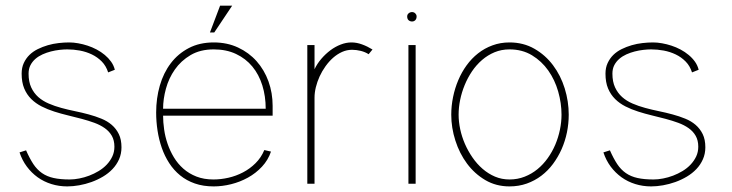

<svg xmlns="http://www.w3.org/2000/svg" viewBox="-20 -647 2577 676"><path d="M384.3 -401.4Q380.4 -417 371.1 -429.9Q361.8 -442.9 348.9 -453.6Q335.9 -464.4 320.3 -472.7Q304.7 -481 288.3 -486.3Q272 -491.7 255.4 -494.6Q238.8 -497.6 223.6 -497.6Q206.1 -497.6 186.5 -495.4Q167 -493.2 148.4 -487.8Q129.9 -482.4 113 -474.1Q96.2 -465.8 83.7 -453.6Q71.3 -441.4 63.7 -425Q56.2 -408.7 56.2 -387.7Q56.2 -357.4 65.2 -335.7Q74.2 -314 90.1 -298.3Q106 -282.7 126.7 -272.2Q147.5 -261.7 171.1 -254.2Q194.8 -246.6 219.5 -240.7Q244.1 -234.9 267.8 -228.5Q291.5 -222.2 312.3 -214.6Q333 -207 348.9 -195.8Q364.7 -184.6 373.8 -168.7Q382.8 -152.8 382.8 -130.4Q382.8 -111.8 375.5 -96.2Q368.2 -80.6 356 -67.6Q343.8 -54.7 327.6 -44.9Q311.5 -35.2 294.2 -28.6Q276.9 -22 259 -18.6Q241.2 -15.1 225.6 -15.1Q192.4 -15.1 168.9 -20.3Q145.5 -25.4 127.9 -37.6Q110.4 -49.8 97.4 -69.3Q84.5 -88.9 71.8 -117.7L48.8 -110.4Q58.1 -82.5 74.5 -60.5Q90.8 -38.6 112.5 -22.9Q134.3 -7.3 160.9 1Q187.5 9.3 216.8 9.3Q236.8 9.3 258.8 5.4Q280.8 1.5 302 -6.1Q323.2 -13.7 342.5 -25.1Q361.8 -36.6 376.2 -51.8Q390.6 -66.9 399.2 -86.2Q407.7 -105.5 407.7 -128.4Q407.7 -155.8 398.4 -174.8Q389.2 -193.8 373.5 -207.3Q357.9 -220.7 336.9 -229.2Q315.9 -237.8 292.5 -244.1Q269 -250.5 244.1 -255.6Q219.2 -260.7 195.8 -267.1Q172.4 -273.4 151.4 -282.5Q130.4 -291.5 114.7 -305.4Q99.1 -319.3 89.8 -339.4Q80.6 -359.4 80.6 -387.7Q80.6 -404.8 87.2 -417.5Q93.8 -430.2 104.7 -439.7Q115.7 -449.2 129.9 -455.6Q144 -461.9 159.2 -465.8Q174.3 -469.7 189.5 -471.4Q204.6 -473.1 216.8 -473.1Q238.8 -473.1 261.2 -469Q283.7 -464.8 303.5 -455.3Q323.2 -445.8 338.4 -430.4Q353.5 -415 360.8 -392.1Z M719.2 -532.7H734.4L797.4 -627H754.9ZM910.6 -118.7Q899.4 -91.8 879.6 -72.3Q859.9 -52.7 835.4 -40Q811 -27.3 784.2 -21.2Q757.3 -15.1 731.4 -15.1Q697.8 -15.1 671.6 -25.4Q645.5 -35.6 625.7 -53Q606 -70.3 592.3 -93Q578.6 -115.7 570.1 -140.6Q561.5 -165.5 557.9 -191.2Q554.2 -216.8 554.2 -239.7H939.9V-274.4Q939.9 -319.8 925.3 -360.4Q910.6 -400.9 883.5 -431.4Q856.4 -461.9 818.1 -479.7Q779.8 -497.6 732.4 -497.6Q682.6 -497.6 644.8 -477.8Q606.9 -458 581.3 -424.3Q555.7 -390.6 542.7 -345.7Q529.8 -300.8 529.8 -251Q529.8 -218.8 534.7 -187Q539.6 -155.3 549.6 -126.5Q559.6 -97.7 575.7 -72.8Q591.8 -47.9 614.3 -29.5Q636.7 -11.2 666 -1Q695.3 9.3 732.4 9.3Q762.7 9.3 793.9 1.5Q825.2 -6.3 853 -21.7Q880.9 -37.1 902.3 -60.1Q923.8 -83 934.1 -113.3ZM554.2 -264.2Q554.2 -297.9 564.2 -334.7Q574.2 -371.6 595.7 -402.3Q617.2 -433.1 651.1 -453.1Q685.1 -473.1 732.4 -473.1Q776.9 -473.1 811 -457Q845.2 -440.9 868.4 -412.8Q891.6 -384.8 903.6 -346.4Q915.5 -308.1 915.5 -264.2Z M1291.5 -472.7Q1273.4 -483.9 1254.6 -490.7Q1235.8 -497.6 1217.3 -497.6Q1198.7 -497.6 1179.7 -490.2Q1160.6 -482.9 1143.3 -470Q1126 -457 1111.3 -439.9Q1096.7 -422.9 1087.4 -403.3V-488.3H1062V0H1087.4V-303.2Q1087.4 -320.8 1092 -339.8Q1096.7 -358.9 1105.2 -377.7Q1113.8 -396.5 1126 -413.6Q1138.2 -430.7 1152.8 -443.6Q1167.5 -456.5 1184.3 -464.1Q1201.2 -471.7 1219.7 -471.7Q1227.1 -471.7 1234.9 -470.7Q1242.7 -469.7 1250.5 -467.8Q1258.3 -465.8 1265.1 -462.9Q1272 -460 1277.8 -456.1Z M1443.4 -488.3H1418V0H1443.4ZM1446.8 -588.9Q1446.8 -592.3 1445.6 -595Q1444.3 -597.7 1442.1 -599.9Q1439.9 -602.1 1437 -603.3Q1434.1 -604.5 1430.7 -604.5Q1427.2 -604.5 1424.1 -603.3Q1420.9 -602.1 1418.5 -599.9Q1416 -597.7 1414.8 -595Q1413.6 -592.3 1413.6 -588.9Q1413.6 -585 1414.8 -581.5Q1416 -578.1 1418.5 -575.9Q1420.9 -573.7 1424.1 -572.5Q1427.2 -571.3 1430.7 -571.3Q1434.1 -571.3 1437 -572.5Q1439.9 -573.7 1442.1 -575.9Q1444.3 -578.1 1445.6 -581.5Q1446.8 -585 1446.8 -588.9Z M1982.4 -243.2Q1982.4 -290 1968.3 -335.7Q1954.1 -381.3 1927.2 -417.2Q1900.4 -453.1 1861.6 -475.3Q1822.8 -497.6 1773.9 -497.6Q1741.7 -497.6 1713.9 -487.3Q1686 -477.1 1663.3 -459.2Q1640.6 -441.4 1623 -417.2Q1605.5 -393.1 1593.5 -364.7Q1581.5 -336.4 1575.2 -305.4Q1568.8 -274.4 1568.8 -243.2Q1568.8 -197.3 1583.3 -152.1Q1597.7 -106.9 1624.3 -71Q1650.9 -35.2 1688.7 -12.9Q1726.6 9.3 1773.9 9.3Q1806.6 9.3 1834.7 -0.7Q1862.8 -10.7 1886 -28.3Q1909.2 -45.9 1927 -69.8Q1944.8 -93.8 1957.3 -121.8Q1969.7 -149.9 1976.1 -180.9Q1982.4 -211.9 1982.4 -243.2ZM1957 -243.2Q1957 -217.3 1951.4 -190.2Q1945.8 -163.1 1935.1 -137.7Q1924.3 -112.3 1908.4 -90.1Q1892.6 -67.9 1872.3 -51.3Q1852.1 -34.7 1827.1 -24.9Q1802.2 -15.1 1773.9 -15.1Q1746.6 -15.1 1722.9 -25.1Q1699.2 -35.2 1679.2 -52.5Q1659.2 -69.8 1643.6 -92.5Q1627.9 -115.2 1616.9 -140.4Q1606 -165.5 1600.3 -192.1Q1594.7 -218.8 1594.7 -243.2Q1594.7 -268.6 1600.1 -295.2Q1605.5 -321.8 1616 -347.4Q1626.5 -373 1641.8 -395.8Q1657.2 -418.5 1677.2 -435.8Q1697.3 -453.1 1721.4 -463.1Q1745.6 -473.1 1773.9 -473.1Q1818.8 -473.1 1853 -452.4Q1887.2 -431.6 1910.4 -398.7Q1933.6 -365.7 1945.3 -324.7Q1957 -283.7 1957 -243.2Z M2439.9 -401.4Q2436 -417 2426.8 -429.9Q2417.5 -442.9 2404.5 -453.6Q2391.6 -464.4 2376 -472.7Q2360.4 -481 2344 -486.3Q2327.6 -491.7 2311 -494.6Q2294.4 -497.6 2279.3 -497.6Q2261.7 -497.6 2242.2 -495.4Q2222.7 -493.2 2204.1 -487.8Q2185.5 -482.4 2168.7 -474.1Q2151.9 -465.8 2139.4 -453.6Q2127 -441.4 2119.4 -425Q2111.8 -408.7 2111.8 -387.7Q2111.8 -357.4 2120.8 -335.7Q2129.9 -314 2145.8 -298.3Q2161.6 -282.7 2182.4 -272.2Q2203.1 -261.7 2226.8 -254.2Q2250.5 -246.6 2275.1 -240.7Q2299.8 -234.9 2323.5 -228.5Q2347.2 -222.2 2367.9 -214.6Q2388.7 -207 2404.5 -195.8Q2420.4 -184.6 2429.4 -168.7Q2438.5 -152.8 2438.5 -130.4Q2438.5 -111.8 2431.2 -96.2Q2423.8 -80.6 2411.6 -67.6Q2399.4 -54.7 2383.3 -44.9Q2367.2 -35.2 2349.9 -28.6Q2332.5 -22 2314.7 -18.6Q2296.9 -15.1 2281.2 -15.1Q2248 -15.1 2224.6 -20.3Q2201.2 -25.4 2183.6 -37.6Q2166 -49.8 2153.1 -69.3Q2140.1 -88.9 2127.4 -117.7L2104.5 -110.4Q2113.8 -82.5 2130.1 -60.5Q2146.5 -38.6 2168.2 -22.9Q2189.9 -7.3 2216.6 1Q2243.2 9.3 2272.5 9.3Q2292.5 9.3 2314.5 5.4Q2336.4 1.5 2357.7 -6.1Q2378.9 -13.7 2398.2 -25.1Q2417.5 -36.6 2431.9 -51.8Q2446.3 -66.9 2454.8 -86.2Q2463.4 -105.5 2463.4 -128.4Q2463.4 -155.8 2454.1 -174.8Q2444.8 -193.8 2429.2 -207.3Q2413.6 -220.7 2392.6 -229.2Q2371.6 -237.8 2348.1 -244.1Q2324.7 -250.5 2299.8 -255.6Q2274.9 -260.7 2251.5 -267.1Q2228 -273.4 2207 -282.5Q2186 -291.5 2170.4 -305.4Q2154.8 -319.3 2145.5 -339.4Q2136.2 -359.4 2136.2 -387.7Q2136.2 -404.8 2142.8 -417.5Q2149.4 -430.2 2160.4 -439.7Q2171.4 -449.2 2185.5 -455.6Q2199.7 -461.9 2214.8 -465.8Q2230 -469.7 2245.1 -471.4Q2260.3 -473.1 2272.5 -473.1Q2294.4 -473.1 2316.9 -469Q2339.4 -464.8 2359.1 -455.3Q2378.9 -445.8 2394 -430.4Q2409.2 -415 2416.5 -392.1Z"/></svg>

Font: SaysetthaMai Thin
Style: Regular
Weight: 100
Designer: John M. Durdin
Foundry: Lao Script for Windows
Version: Version 1.101